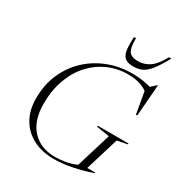

<svg xmlns="http://www.w3.org/2000/svg" viewBox="-214 -1085 1171 1245"><g transform="rotate(30 372.0 -462.5)"><path d="M368.5 -5.5Q407.5 -5.5 448.2 -12.5Q489 -19.5 527 -37L606 -296.5L508 -312L510.5 -319.5H740.5L738 -312L664 -298L588 -48.5H647.5L645.5 -43Q573 -18 502.8 -4Q432.5 10 370.5 10Q279.5 10 213 -25Q146.5 -60 110.5 -123.8Q74.5 -187.5 74.5 -273Q74.5 -376.5 111.2 -459.8Q148 -543 211.8 -602.2Q275.5 -661.5 358.5 -693.2Q441.5 -725 534.5 -725Q576 -725 610.2 -720.2Q644.5 -715.5 675.5 -706.5L713.5 -740.5H717L698.5 -505.5H688.5L660 -667Q628.5 -689 592.5 -697.8Q556.5 -706.5 513.5 -706.5Q435 -706.5 366.2 -675.8Q297.5 -645 245.2 -587.8Q193 -530.5 163.8 -449.5Q134.5 -368.5 134.5 -268Q134.5 -141 198.8 -73.2Q263 -5.5 368.5 -5.5ZM525.5 -812Q574 -812 613.2 -840.2Q652.5 -868.5 688 -935H705.5Q669 -868 640.2 -831.5Q611.5 -795 583 -781Q554.5 -767 517.5 -767Q479 -767 457.5 -781Q436 -795 429 -831.2Q422 -867.5 426 -935H441Q439.5 -864.5 457.8 -838.2Q476 -812 525.5 -812Z"/></g></svg>

Font: Newsreader 72pt Light
Style: Italic
Weight: 300
Italic angle: -17°
Designer: Hugues Gentile
Foundry: Production Type
Version: Version 1.003; ttfautohint (v1.8.3)